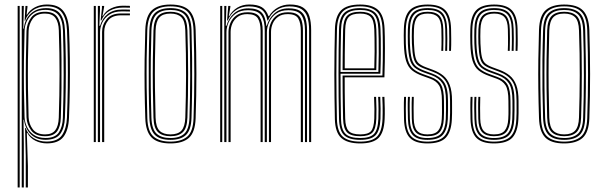

<svg xmlns="http://www.w3.org/2000/svg" viewBox="-20 -626 2667 846"><path d="M93.5 200V61.2L90.5 -62.2H93Q103.8 -32 128.6 -17.1Q153.5 -2.2 184.5 -2.2Q235.2 -2.2 254.2 -31.9Q273.2 -61.5 275 -107.5Q277.8 -177 278.6 -240.4Q279.5 -303.8 278.6 -365.6Q277.8 -427.5 275.2 -492.8Q273.2 -542.2 253.2 -570.2Q233.2 -598.2 185.2 -598.2Q149.5 -598.2 124.2 -580Q99 -561.8 90.8 -534.5H88.5L92.2 -600H101V-594.2L97.2 -561.5H99.2Q111.2 -582.2 134.6 -594.2Q158 -606.2 186.8 -606.2Q236.8 -606.2 259.2 -577.4Q281.8 -548.5 284.2 -493Q287 -430 287.8 -367.4Q288.5 -304.8 287.6 -240.5Q286.8 -176.2 284 -107.8Q282 -52.5 259.8 -23.4Q237.5 5.8 186.8 5.8Q159.2 5.8 135.8 -6Q112.2 -17.8 100.5 -40.2H98.2L103 106V200ZM57.8 200V-600H66.8V200ZM75.8 200V-600H85L82.8 -499.8H85Q88.8 -540.8 115.1 -565.5Q141.5 -590.2 183.5 -590.2Q225.2 -590.2 244.8 -565.8Q264.2 -541.2 266.2 -492.5Q269 -429 269.8 -366.6Q270.5 -304.2 269.6 -240.4Q268.8 -176.5 266 -107.5Q264.5 -62.2 245.8 -36.4Q227 -10.5 181.8 -10Q140.2 -9.8 115.5 -34.6Q90.8 -59.5 85.8 -98H83.5L85 7.5V200ZM180.5 -18Q223 -18 239.4 -42.6Q255.8 -67.2 257 -106.2Q260.2 -201.8 260.5 -295.5Q260.8 -389.2 257.5 -491.5Q255.8 -537.8 237.5 -560.1Q219.2 -582.5 180 -582.5Q148.8 -582.5 128.8 -568.8Q108.8 -555 98.8 -533.9Q88.8 -512.8 88.2 -490.5Q86.2 -421.8 85.5 -357.4Q84.8 -293 85.5 -231.4Q86.2 -169.8 88.2 -109.8Q89 -88 98.9 -66.9Q108.8 -45.8 128.9 -31.9Q149 -18 180.5 -18ZM179 -25.8Q136 -25.8 117 -51.9Q98 -78 96.8 -109.2Q94.8 -170.5 94 -232.8Q93.2 -295 94 -359.1Q94.8 -423.2 96.8 -490Q98 -522.2 117 -548.2Q136 -574.2 178.2 -574.2Q215.5 -574.2 231.2 -552.6Q247 -531 248.2 -492.2Q250.5 -425.8 251 -363.1Q251.5 -300.5 250.9 -237.6Q250.2 -174.8 248 -107.8Q247 -67.8 231.1 -46.8Q215.2 -25.8 179 -25.8ZM178.8 -33.8Q209.8 -33.8 223.8 -52.5Q237.8 -71.2 239 -108Q242.2 -207.8 242.4 -298.8Q242.5 -389.8 239.2 -492Q238.2 -527.5 224.2 -546.9Q210.2 -566.2 178 -566.2Q140.5 -566.2 123.8 -542.8Q107 -519.2 106 -490Q104 -427.2 103.2 -363.8Q102.5 -300.2 103.2 -236.6Q104 -173 106 -109.5Q107 -80.2 124.1 -57Q141.2 -33.8 178.8 -33.8Z M411.2 0V-600H420.5V-577.8L417.8 -512.2H420.8Q430.5 -545.5 455.1 -564.8Q479.8 -584 517.8 -584Q527 -584 536.2 -583.9Q545.5 -583.8 552.5 -583.5V-575.2Q545.2 -575.5 535.6 -575.6Q526 -575.8 516.8 -575.8Q483.2 -575.8 462 -561.6Q440.8 -547.5 430.8 -526.4Q420.8 -505.2 420.8 -484.5V0ZM393.2 0V-600H402.2V0ZM429.8 0V-485.2Q429.8 -516.5 450 -541.6Q470.2 -566.8 514 -566.8Q523.5 -566.8 533.4 -566.8Q543.2 -566.8 552.5 -566.8V-558.5Q543.2 -558.5 533.4 -558.5Q523.5 -558.5 514 -558.5Q474.8 -558.5 457 -536.5Q439.2 -514.5 439.2 -485.5V0ZM423.5 -535.8 429.2 -590.8V-600H438.8V-595.5L431.5 -555H433.2Q445 -577.5 469.2 -589.1Q493.5 -600.8 520.5 -600.8Q527.5 -600.8 535.2 -600.6Q543 -600.5 552.5 -600.2V-592Q544 -592.2 536.2 -592.4Q528.5 -592.5 521 -592.5Q488.8 -592.5 463.9 -579Q439 -565.5 426.5 -535.8Z M731 6Q673.8 6 647.9 -20.2Q622 -46.5 620.2 -105.5Q618 -172.2 617.2 -235.8Q616.5 -299.2 617.2 -363.2Q618 -427.2 620.2 -494.8Q622.5 -557.2 650.1 -581.6Q677.8 -606 731 -606Q789 -606 814.4 -579.5Q839.8 -553 842 -493.8Q845.2 -394.2 845.4 -300Q845.5 -205.8 842 -104.8Q839.8 -42.8 812.2 -18.4Q784.8 6 731 6ZM731 -2Q778.8 -2 804.8 -23.9Q830.8 -45.8 832.8 -104.8Q836.2 -206 836.2 -298.9Q836.2 -391.8 832.8 -493.2Q831.2 -547.5 808.2 -572.8Q785.2 -598 731 -598Q680.2 -598 655.6 -574.2Q631 -550.5 629 -492.2Q627 -432.2 626.2 -369.8Q625.5 -307.2 626.2 -241.4Q627 -175.5 629.2 -105Q631 -46.5 656.8 -24.2Q682.5 -2 731 -2ZM731 -9.8Q683.2 -9.8 661.6 -32.6Q640 -55.5 638.2 -107.5Q636.2 -167.2 635.5 -230.9Q634.8 -294.5 635.4 -360.2Q636 -426 638.2 -492.5Q640 -546.5 662.5 -568.4Q685 -590.2 731 -590.2Q775.8 -590.2 798.9 -569.1Q822 -548 823.8 -494.2Q825.8 -429.5 826.5 -366.1Q827.2 -302.8 826.6 -238.5Q826 -174.2 823.8 -107Q822.2 -53.5 799.8 -31.6Q777.2 -9.8 731 -9.8ZM731 -17.8Q772.5 -17.8 792.9 -37.8Q813.2 -57.8 814.8 -107.2Q817.8 -195.2 818 -292.2Q818.2 -389.2 814.8 -492Q813.2 -542.2 792.8 -562.2Q772.2 -582.2 731 -582.2Q689.5 -582.2 669.2 -562Q649 -541.8 647.2 -492.2Q645.5 -434 644.6 -371.5Q643.8 -309 644.4 -242.9Q645 -176.8 647.2 -107.2Q649 -56.8 669.9 -37.2Q690.8 -17.8 731 -17.8ZM731 -25.8Q695.8 -25.8 676.8 -43.2Q657.8 -60.8 656.2 -107.5Q654.2 -172.5 653.5 -235.6Q652.8 -298.8 653.5 -362.4Q654.2 -426 656.2 -491.8Q657.8 -536.8 675.8 -555.5Q693.8 -574.2 731 -574.2Q766.5 -574.2 785.4 -556.6Q804.2 -539 805.8 -492Q808.8 -397.2 808.9 -300.5Q809 -203.8 805.8 -107.8Q804.2 -62.2 786 -44Q767.8 -25.8 731 -25.8ZM731 -33.8Q764.5 -33.8 779.9 -51Q795.2 -68.2 796.5 -108Q799.5 -199 799.8 -293.6Q800 -388.2 796.5 -491.8Q795.2 -534 779 -550.1Q762.8 -566.2 731 -566.2Q697.5 -566.2 682.1 -548.8Q666.8 -531.2 665.5 -491.2Q663.5 -426.5 662.8 -364.4Q662 -302.2 662.8 -239.1Q663.5 -176 665.5 -107.8Q666.8 -65.8 683.1 -49.8Q699.5 -33.8 731 -33.8Z M1342 0V-492.8Q1342 -526.8 1334.6 -550.1Q1327.2 -573.5 1308.5 -585.6Q1289.8 -597.8 1254.8 -597.8Q1222 -597.8 1197 -580.8Q1172 -563.8 1161 -535.8H1158.2Q1152.2 -569.5 1132.9 -583.6Q1113.5 -597.8 1076.2 -597.8Q1043.8 -597.8 1019.9 -581.6Q996 -565.5 983.5 -535.8H980.5L985.8 -600H995V-595L988.2 -555H990.2Q1002.5 -578.5 1025.8 -592.4Q1049 -606.2 1078.2 -606.2Q1113.8 -606.2 1133.5 -594.4Q1153.2 -582.5 1162.8 -555H1165.5Q1180 -579.5 1204.4 -592.9Q1228.8 -606.2 1256.8 -606.2Q1294.2 -606.2 1314.8 -593.1Q1335.2 -580 1343.1 -555Q1351 -530 1351 -494V0ZM950.2 0V-600H959.2V0ZM986.8 0V-485.2Q986.8 -505.8 995.5 -525.8Q1004.2 -545.8 1022.8 -558.9Q1041.2 -572 1070.8 -572Q1110.2 -572 1123.9 -550.9Q1137.5 -529.8 1137.5 -490.5V0H1128.2V-490Q1128.2 -525.5 1116.5 -544.6Q1104.8 -563.8 1069.8 -563.8Q1044 -563.8 1027.9 -552.1Q1011.8 -540.5 1004 -522.6Q996.2 -504.8 996.2 -485.5V0ZM968.2 0V-600H977.5L974.8 -512.2H977.8Q987 -546 1011.9 -567.6Q1036.8 -589.2 1074.5 -589.2Q1114 -589.2 1132.1 -571.4Q1150.2 -553.5 1153.5 -512.2H1155.5Q1164.8 -545.8 1189.8 -567.6Q1214.8 -589.5 1252.5 -589.2Q1284.5 -589.2 1301.9 -578Q1319.2 -566.8 1326 -545.1Q1332.8 -523.5 1332.8 -492.5V0H1323.8V-491.8Q1323.8 -534.8 1309 -557.9Q1294.2 -581 1250.2 -581Q1217.5 -581 1196.6 -565.8Q1175.8 -550.5 1165.9 -528.1Q1156 -505.8 1156 -484.5V0H1146.5V-491.8Q1146.5 -534.8 1131.4 -557.9Q1116.2 -581 1072 -581Q1039.5 -581 1018.5 -565.8Q997.5 -550.5 987.6 -528.1Q977.8 -505.8 977.8 -484.5V0ZM1165 0V-485Q1165 -505.8 1173.8 -525.8Q1182.5 -545.8 1200.9 -558.9Q1219.2 -572 1248.8 -572Q1275.2 -572 1289.5 -562.6Q1303.8 -553.2 1309.2 -535Q1314.8 -516.8 1314.8 -490.5V0H1305.5V-490Q1305.5 -524 1294.5 -543.9Q1283.5 -563.8 1247.8 -563.8Q1222 -563.8 1205.8 -552.1Q1189.5 -540.5 1181.9 -522.6Q1174.2 -504.8 1174.2 -485.5V0Z M1567.5 6Q1510.8 6 1483.9 -18Q1457 -42 1455.5 -101.2Q1454.5 -146.5 1453.9 -196.4Q1453.2 -246.2 1453.2 -297.8Q1453.2 -349.2 1453.9 -400Q1454.5 -450.8 1455.8 -497.5Q1457.2 -554 1482.5 -580Q1507.8 -606 1567 -606Q1620.2 -606 1646.2 -582Q1672.2 -558 1674.5 -498.8Q1675.2 -485.5 1675.6 -464.1Q1676 -442.8 1676.1 -414.9Q1676.2 -387 1675.6 -354.1Q1675 -321.2 1673.8 -285.2H1498.8Q1498.8 -251.5 1499 -221.1Q1499.2 -190.8 1499.8 -162Q1500.2 -133.2 1501 -103.8Q1502 -64.5 1516.1 -49.1Q1530.2 -33.8 1567.5 -33.8Q1601.8 -33.8 1614.6 -48Q1627.5 -62.2 1629.2 -103.5Q1630 -121 1629.8 -146Q1629.5 -171 1628.2 -199.2H1637.2Q1638.5 -170 1638.8 -145.6Q1639 -121.2 1638.2 -103Q1636.5 -58 1621 -41.9Q1605.5 -25.8 1567.5 -25.8Q1526 -25.8 1509.4 -42.8Q1492.8 -59.8 1491.8 -103Q1491.2 -129 1490.6 -161.1Q1490 -193.2 1489.8 -227.5Q1489.5 -261.8 1489.5 -293.2H1665Q1666.2 -328.2 1666.6 -359.8Q1667 -391.2 1666.9 -417.9Q1666.8 -444.5 1666.4 -465Q1666 -485.5 1665.5 -498.8Q1663.2 -556.2 1638.2 -577.1Q1613.2 -598 1567 -598Q1511.2 -598 1488.8 -573.5Q1466.2 -549 1464.8 -497Q1463.5 -450 1462.9 -399.6Q1462.2 -349.2 1462.2 -298.1Q1462.2 -247 1462.9 -197.2Q1463.5 -147.5 1464.5 -101.8Q1466 -46.2 1490.4 -24.1Q1514.8 -2 1567.5 -2Q1619 -2 1641 -24Q1663 -46 1665.5 -101.8Q1666 -113 1666.1 -128.6Q1666.2 -144.2 1665.9 -162.4Q1665.5 -180.5 1664.5 -199.2H1673.8Q1675 -173.8 1675.4 -147.6Q1675.8 -121.5 1674.8 -101.2Q1672.2 -42.5 1648 -18.2Q1623.8 6 1567.5 6ZM1567.5 -9.8Q1517.5 -9.8 1496.2 -30.5Q1475 -51.2 1473.8 -102Q1472.5 -149.8 1472 -200.9Q1471.5 -252 1471.5 -303.6Q1471.5 -355.2 1472.1 -404.2Q1472.8 -453.2 1473.8 -496.2Q1475 -548.5 1497.1 -569.4Q1519.2 -590.2 1567 -590.2Q1611 -590.2 1632.6 -570.4Q1654.2 -550.5 1656.5 -497.8Q1657.2 -483.8 1657.8 -455.2Q1658.2 -426.8 1658 -387.2Q1657.8 -347.8 1656 -301.2H1480.5Q1480.5 -244 1481 -199.4Q1481.5 -154.8 1482.5 -102.8Q1483.2 -56.5 1501.8 -37.1Q1520.2 -17.8 1567.5 -17.8Q1610.5 -17.8 1627.9 -36Q1645.2 -54.2 1647.2 -102.5Q1648 -120 1647.9 -145.2Q1647.8 -170.5 1646.2 -199.2H1655.5Q1656.8 -172.5 1657 -146.8Q1657.2 -121 1656.5 -102.2Q1654 -49.8 1634.5 -29.8Q1615 -9.8 1567.5 -9.8ZM1480.5 -309H1647.2Q1648.5 -349.8 1648.8 -387.5Q1649 -425.2 1648.5 -454.2Q1648 -483.2 1647.2 -497.2Q1645.5 -545 1626.9 -563.6Q1608.2 -582.2 1567 -582.2Q1523.5 -582.2 1503.8 -563.4Q1484 -544.5 1482.8 -496Q1481.8 -459.5 1481.2 -410Q1480.8 -360.5 1480.5 -309ZM1489.5 -317Q1489.8 -344.8 1489.9 -373.8Q1490 -402.8 1490.6 -433.2Q1491.2 -463.8 1491.8 -495.8Q1493 -539.8 1510 -557Q1527 -574.2 1567 -574.2Q1603.8 -574.2 1620.1 -557.6Q1636.5 -541 1638.2 -497Q1638.8 -484.2 1639.2 -458.2Q1639.8 -432.2 1639.6 -396.2Q1639.5 -360.2 1638 -317ZM1499 -325H1629.2Q1630.5 -363.8 1630.6 -398.2Q1630.8 -432.8 1630.2 -458.5Q1629.8 -484.2 1629.2 -496.8Q1627.5 -537 1613.2 -551.6Q1599 -566.2 1567 -566.2Q1531 -566.2 1516.5 -550.8Q1502 -535.2 1501 -495.5Q1500.5 -468.5 1500 -441.6Q1499.5 -414.8 1499.2 -386.2Q1499 -357.8 1499 -325Z M1863.2 6Q1810 6 1785.9 -18.8Q1761.8 -43.5 1760.2 -101.2Q1759.8 -125.2 1759.5 -149.1Q1759.2 -173 1760.5 -199.2H1769Q1768 -173 1768.1 -148Q1768.2 -123 1768.8 -101.8Q1770 -48.2 1792 -25.1Q1814 -2 1863.2 -2Q1915.5 -2 1937.6 -25.6Q1959.8 -49.2 1962 -100.5Q1963 -115 1963.1 -127.8Q1963.2 -140.5 1963.1 -153.5Q1963 -166.5 1963 -181.5Q1963 -239.5 1944.5 -267.6Q1926 -295.8 1886 -310.2L1853 -322.5Q1832 -330 1820 -339.5Q1808 -349 1802.4 -370.2Q1796.8 -391.5 1795 -434.2Q1794.5 -450.2 1794.5 -464.5Q1794.5 -478.8 1795 -496.8Q1796.8 -538.2 1812.6 -556.2Q1828.5 -574.2 1864.5 -574.2Q1900.5 -574.2 1916.4 -556.5Q1932.2 -538.8 1933.2 -497.5Q1933.8 -480.2 1933.9 -456.5Q1934 -432.8 1933 -402H1924.5Q1925.8 -431 1925.5 -454.5Q1925.2 -478 1924.8 -497Q1924 -535 1909.6 -550.6Q1895.2 -566.2 1864.5 -566.2Q1833.2 -566.2 1819.2 -550.1Q1805.2 -534 1804 -496.8Q1803.5 -478.8 1803.4 -466.1Q1803.2 -453.5 1804 -434.2Q1805.5 -396 1810 -376.1Q1814.5 -356.2 1825.2 -346.9Q1836 -337.5 1855.8 -330L1888.2 -318Q1914.2 -308.2 1932.9 -293.1Q1951.5 -278 1961.6 -251.6Q1971.8 -225.2 1971.8 -181.5Q1971.8 -166.5 1971.9 -153.4Q1972 -140.2 1971.9 -127.5Q1971.8 -114.8 1971 -100.2Q1968.5 -46.2 1945 -20.1Q1921.5 6 1863.2 6ZM1863.2 -9.8Q1817 -9.8 1797.8 -32Q1778.5 -54.2 1777.5 -102Q1777 -125.2 1776.6 -147.9Q1776.2 -170.5 1777.5 -199.2H1786.2Q1784.8 -169.5 1785.2 -144.9Q1785.8 -120.2 1786 -102.2Q1787 -57 1804.9 -37.4Q1822.8 -17.8 1863.2 -17.8Q1907.2 -17.8 1924.8 -38.5Q1942.2 -59.2 1944.2 -101Q1945.2 -122.8 1945.1 -140.6Q1945 -158.5 1945 -181.5Q1945 -235.2 1929.2 -259.1Q1913.5 -283 1881 -294.8L1847.5 -306.8Q1821.8 -316.2 1807 -328.5Q1792.2 -340.8 1785.6 -365Q1779 -389.2 1777.2 -434Q1776.5 -454 1776.8 -466.8Q1777 -479.5 1777.2 -497Q1778.5 -545.8 1798.1 -568Q1817.8 -590.2 1864.5 -590.2Q1909.5 -590.2 1929.2 -568.9Q1949 -547.5 1950.2 -498Q1950.8 -477.2 1951 -455Q1951.2 -432.8 1950.2 -402H1941.5Q1942.8 -435 1942.5 -457.4Q1942.2 -479.8 1941.8 -498Q1940.8 -543.2 1922.8 -562.8Q1904.8 -582.2 1864.5 -582.2Q1823 -582.2 1805.1 -562Q1787.2 -541.8 1786.2 -497Q1785.8 -479 1785.6 -466.5Q1785.5 -454 1786.2 -434Q1788 -389 1794.5 -366.2Q1801 -343.5 1814.4 -333.1Q1827.8 -322.8 1850 -314.5L1883.5 -302.2Q1919 -289.5 1936.5 -264Q1954 -238.5 1954 -181.5Q1954 -158.8 1954.1 -140.6Q1954.2 -122.5 1953.2 -100.8Q1950.8 -54.2 1931.2 -32Q1911.8 -9.8 1863.2 -9.8ZM1863.2 -25.8Q1828.5 -25.8 1812 -43.1Q1795.5 -60.5 1794.5 -102.8Q1794.2 -122.8 1793.9 -147.4Q1793.5 -172 1794.8 -199.2H1803.2Q1802.2 -176.2 1802.4 -151.2Q1802.5 -126.2 1803 -103.2Q1803.8 -66 1817.9 -49.9Q1832 -33.8 1863.2 -33.8Q1897.8 -33.8 1911.2 -50.9Q1924.8 -68 1926.5 -101.5Q1927.8 -122.8 1927.5 -140.9Q1927.2 -159 1927.2 -181.5Q1927.2 -230 1914.5 -250Q1901.8 -270 1875.8 -279.2L1841.8 -291.5Q1813 -301.8 1795.4 -316.2Q1777.8 -330.8 1769.2 -358.1Q1760.8 -385.5 1759.5 -433.8Q1758.8 -455 1759 -469.8Q1759.2 -484.5 1759.5 -497.2Q1760.8 -554.5 1784.6 -580.2Q1808.5 -606 1864.5 -606Q1918 -606 1942 -581.2Q1966 -556.5 1967.5 -498.8Q1968 -479.2 1968.2 -453.5Q1968.5 -427.8 1967.2 -402H1958.8Q1959.8 -428.2 1959.6 -452.8Q1959.5 -477.2 1959 -498.2Q1957.5 -551.5 1935.6 -574.8Q1913.8 -598 1864.5 -598Q1813 -598 1791.4 -574Q1769.8 -550 1768.2 -497.2Q1768 -478.2 1767.9 -465.8Q1767.8 -453.2 1768.2 -433.8Q1770 -387.2 1777.5 -361.6Q1785 -336 1801.1 -322.5Q1817.2 -309 1844.5 -299.2L1878.2 -287Q1910.8 -275.5 1923.5 -252.4Q1936.2 -229.2 1936.2 -181.5Q1936.2 -168.5 1936.4 -155.6Q1936.5 -142.8 1936.4 -129.4Q1936.2 -116 1935.5 -101.2Q1933.5 -62.5 1917.5 -44.1Q1901.5 -25.8 1863.2 -25.8Z M2156.2 6Q2103 6 2078.9 -18.8Q2054.8 -43.5 2053.2 -101.2Q2052.8 -125.2 2052.5 -149.1Q2052.2 -173 2053.5 -199.2H2062Q2061 -173 2061.1 -148Q2061.2 -123 2061.8 -101.8Q2063 -48.2 2085 -25.1Q2107 -2 2156.2 -2Q2208.5 -2 2230.6 -25.6Q2252.8 -49.2 2255 -100.5Q2256 -115 2256.1 -127.8Q2256.2 -140.5 2256.1 -153.5Q2256 -166.5 2256 -181.5Q2256 -239.5 2237.5 -267.6Q2219 -295.8 2179 -310.2L2146 -322.5Q2125 -330 2113 -339.5Q2101 -349 2095.4 -370.2Q2089.8 -391.5 2088 -434.2Q2087.5 -450.2 2087.5 -464.5Q2087.5 -478.8 2088 -496.8Q2089.8 -538.2 2105.6 -556.2Q2121.5 -574.2 2157.5 -574.2Q2193.5 -574.2 2209.4 -556.5Q2225.2 -538.8 2226.2 -497.5Q2226.8 -480.2 2226.9 -456.5Q2227 -432.8 2226 -402H2217.5Q2218.8 -431 2218.5 -454.5Q2218.2 -478 2217.8 -497Q2217 -535 2202.6 -550.6Q2188.2 -566.2 2157.5 -566.2Q2126.2 -566.2 2112.2 -550.1Q2098.2 -534 2097 -496.8Q2096.5 -478.8 2096.4 -466.1Q2096.2 -453.5 2097 -434.2Q2098.5 -396 2103 -376.1Q2107.5 -356.2 2118.2 -346.9Q2129 -337.5 2148.8 -330L2181.2 -318Q2207.2 -308.2 2225.9 -293.1Q2244.5 -278 2254.6 -251.6Q2264.8 -225.2 2264.8 -181.5Q2264.8 -166.5 2264.9 -153.4Q2265 -140.2 2264.9 -127.5Q2264.8 -114.8 2264 -100.2Q2261.5 -46.2 2238 -20.1Q2214.5 6 2156.2 6ZM2156.2 -9.8Q2110 -9.8 2090.8 -32Q2071.5 -54.2 2070.5 -102Q2070 -125.2 2069.6 -147.9Q2069.2 -170.5 2070.5 -199.2H2079.2Q2077.8 -169.5 2078.2 -144.9Q2078.8 -120.2 2079 -102.2Q2080 -57 2097.9 -37.4Q2115.8 -17.8 2156.2 -17.8Q2200.2 -17.8 2217.8 -38.5Q2235.2 -59.2 2237.2 -101Q2238.2 -122.8 2238.1 -140.6Q2238 -158.5 2238 -181.5Q2238 -235.2 2222.2 -259.1Q2206.5 -283 2174 -294.8L2140.5 -306.8Q2114.8 -316.2 2100 -328.5Q2085.2 -340.8 2078.6 -365Q2072 -389.2 2070.2 -434Q2069.5 -454 2069.8 -466.8Q2070 -479.5 2070.2 -497Q2071.5 -545.8 2091.1 -568Q2110.8 -590.2 2157.5 -590.2Q2202.5 -590.2 2222.2 -568.9Q2242 -547.5 2243.2 -498Q2243.8 -477.2 2244 -455Q2244.2 -432.8 2243.2 -402H2234.5Q2235.8 -435 2235.5 -457.4Q2235.2 -479.8 2234.8 -498Q2233.8 -543.2 2215.8 -562.8Q2197.8 -582.2 2157.5 -582.2Q2116 -582.2 2098.1 -562Q2080.2 -541.8 2079.2 -497Q2078.8 -479 2078.6 -466.5Q2078.5 -454 2079.2 -434Q2081 -389 2087.5 -366.2Q2094 -343.5 2107.4 -333.1Q2120.8 -322.8 2143 -314.5L2176.5 -302.2Q2212 -289.5 2229.5 -264Q2247 -238.5 2247 -181.5Q2247 -158.8 2247.1 -140.6Q2247.2 -122.5 2246.2 -100.8Q2243.8 -54.2 2224.2 -32Q2204.8 -9.8 2156.2 -9.8ZM2156.2 -25.8Q2121.5 -25.8 2105 -43.1Q2088.5 -60.5 2087.5 -102.8Q2087.2 -122.8 2086.9 -147.4Q2086.5 -172 2087.8 -199.2H2096.2Q2095.2 -176.2 2095.4 -151.2Q2095.5 -126.2 2096 -103.2Q2096.8 -66 2110.9 -49.9Q2125 -33.8 2156.2 -33.8Q2190.8 -33.8 2204.2 -50.9Q2217.8 -68 2219.5 -101.5Q2220.8 -122.8 2220.5 -140.9Q2220.2 -159 2220.2 -181.5Q2220.2 -230 2207.5 -250Q2194.8 -270 2168.8 -279.2L2134.8 -291.5Q2106 -301.8 2088.4 -316.2Q2070.8 -330.8 2062.2 -358.1Q2053.8 -385.5 2052.5 -433.8Q2051.8 -455 2052 -469.8Q2052.2 -484.5 2052.5 -497.2Q2053.8 -554.5 2077.6 -580.2Q2101.5 -606 2157.5 -606Q2211 -606 2235 -581.2Q2259 -556.5 2260.5 -498.8Q2261 -479.2 2261.2 -453.5Q2261.5 -427.8 2260.2 -402H2251.8Q2252.8 -428.2 2252.6 -452.8Q2252.5 -477.2 2252 -498.2Q2250.5 -551.5 2228.6 -574.8Q2206.8 -598 2157.5 -598Q2106 -598 2084.4 -574Q2062.8 -550 2061.2 -497.2Q2061 -478.2 2060.9 -465.8Q2060.8 -453.2 2061.2 -433.8Q2063 -387.2 2070.5 -361.6Q2078 -336 2094.1 -322.5Q2110.2 -309 2137.5 -299.2L2171.2 -287Q2203.8 -275.5 2216.5 -252.4Q2229.2 -229.2 2229.2 -181.5Q2229.2 -168.5 2229.4 -155.6Q2229.5 -142.8 2229.4 -129.4Q2229.2 -116 2228.5 -101.2Q2226.5 -62.5 2210.5 -44.1Q2194.5 -25.8 2156.2 -25.8Z M2465.8 6Q2408.5 6 2382.6 -20.2Q2356.8 -46.5 2355 -105.5Q2352.8 -172.2 2352 -235.8Q2351.2 -299.2 2352 -363.2Q2352.8 -427.2 2355 -494.8Q2357.2 -557.2 2384.9 -581.6Q2412.5 -606 2465.8 -606Q2523.8 -606 2549.1 -579.5Q2574.5 -553 2576.8 -493.8Q2580 -394.2 2580.1 -300Q2580.2 -205.8 2576.8 -104.8Q2574.5 -42.8 2547 -18.4Q2519.5 6 2465.8 6ZM2465.8 -2Q2513.5 -2 2539.5 -23.9Q2565.5 -45.8 2567.5 -104.8Q2571 -206 2571 -298.9Q2571 -391.8 2567.5 -493.2Q2566 -547.5 2543 -572.8Q2520 -598 2465.8 -598Q2415 -598 2390.4 -574.2Q2365.8 -550.5 2363.8 -492.2Q2361.8 -432.2 2361 -369.8Q2360.2 -307.2 2361 -241.4Q2361.8 -175.5 2364 -105Q2365.8 -46.5 2391.5 -24.2Q2417.2 -2 2465.8 -2ZM2465.8 -9.8Q2418 -9.8 2396.4 -32.6Q2374.8 -55.5 2373 -107.5Q2371 -167.2 2370.2 -230.9Q2369.5 -294.5 2370.1 -360.2Q2370.8 -426 2373 -492.5Q2374.8 -546.5 2397.2 -568.4Q2419.8 -590.2 2465.8 -590.2Q2510.5 -590.2 2533.6 -569.1Q2556.8 -548 2558.5 -494.2Q2560.5 -429.5 2561.2 -366.1Q2562 -302.8 2561.4 -238.5Q2560.8 -174.2 2558.5 -107Q2557 -53.5 2534.5 -31.6Q2512 -9.8 2465.8 -9.8ZM2465.8 -17.8Q2507.2 -17.8 2527.6 -37.8Q2548 -57.8 2549.5 -107.2Q2552.5 -195.2 2552.8 -292.2Q2553 -389.2 2549.5 -492Q2548 -542.2 2527.5 -562.2Q2507 -582.2 2465.8 -582.2Q2424.2 -582.2 2404 -562Q2383.8 -541.8 2382 -492.2Q2380.2 -434 2379.4 -371.5Q2378.5 -309 2379.1 -242.9Q2379.8 -176.8 2382 -107.2Q2383.8 -56.8 2404.6 -37.2Q2425.5 -17.8 2465.8 -17.8ZM2465.8 -25.8Q2430.5 -25.8 2411.5 -43.2Q2392.5 -60.8 2391 -107.5Q2389 -172.5 2388.2 -235.6Q2387.5 -298.8 2388.2 -362.4Q2389 -426 2391 -491.8Q2392.5 -536.8 2410.5 -555.5Q2428.5 -574.2 2465.8 -574.2Q2501.2 -574.2 2520.1 -556.6Q2539 -539 2540.5 -492Q2543.5 -397.2 2543.6 -300.5Q2543.8 -203.8 2540.5 -107.8Q2539 -62.2 2520.8 -44Q2502.5 -25.8 2465.8 -25.8ZM2465.8 -33.8Q2499.2 -33.8 2514.6 -51Q2530 -68.2 2531.2 -108Q2534.2 -199 2534.5 -293.6Q2534.8 -388.2 2531.2 -491.8Q2530 -534 2513.8 -550.1Q2497.5 -566.2 2465.8 -566.2Q2432.2 -566.2 2416.9 -548.8Q2401.5 -531.2 2400.2 -491.2Q2398.2 -426.5 2397.5 -364.4Q2396.8 -302.2 2397.5 -239.1Q2398.2 -176 2400.2 -107.8Q2401.5 -65.8 2417.9 -49.8Q2434.2 -33.8 2465.8 -33.8Z"/></svg>

Font: Big Shoulders Inline Display Thin Light
Style: Regular
Weight: 300
Version: Version 2.002